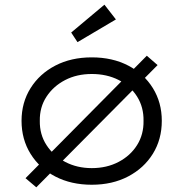

<svg xmlns="http://www.w3.org/2000/svg" viewBox="-20 -779 783 820"><path d="M135 21 89 -18 607 -541 653 -501ZM372 10Q284 10 216.5 -25Q149 -60 110.5 -122Q72 -184 72 -263Q72 -341 110.5 -402.5Q149 -464 216.5 -499Q284 -534 372 -534Q460 -534 527.5 -499Q595 -464 633 -402.5Q671 -341 671 -263Q671 -184 633 -122.5Q595 -61 527.5 -25.5Q460 10 372 10ZM372 -61Q436 -61 486.5 -87.5Q537 -114 565.5 -159.5Q594 -205 593 -263Q594 -321 565.5 -366.5Q537 -412 486.5 -437.5Q436 -463 372 -463Q308 -463 258 -437Q208 -411 178.5 -366Q149 -321 150 -263Q149 -205 178.5 -159.5Q208 -114 258.5 -87.5Q309 -61 372 -61ZM311 -599 284 -640 426 -759 475 -696Z"/></svg>

Font: Lexend Exa Light
Style: Regular
Weight: 300
Designer: Bonnie Shaver-Troup, Thomas Jockin
Foundry: Lexend
Version: Version 1.007